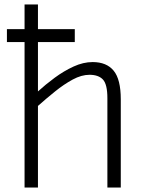

<svg xmlns="http://www.w3.org/2000/svg" viewBox="-20 -840 636 860"><path d="M90 0V-651.5H11V-709.5H90V-820H150V-709.5H315V-651.5H150V-430.5Q184 -461.5 225 -491.8Q266 -522 309.5 -542Q353 -562 395 -562Q457.5 -562 489.2 -523.2Q521 -484.5 521 -395V0H461V-400Q461 -462.5 441 -483.8Q421 -505 381 -505Q345 -505 305.8 -483.8Q266.5 -462.5 226.8 -430.5Q187 -398.5 150 -365.5V0Z"/></svg>

Font: Junction Light
Style: Regular
Weight: 300
Designer: Caroline Hadilaksono
Foundry: Caroline Hadilaksono, Tyler Finck, The League of Moveable Type
Version: Version 2.000; ttfautohint (v1.8.3)